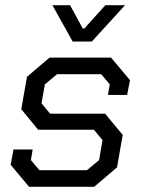

<svg xmlns="http://www.w3.org/2000/svg" viewBox="-20 -720 552 740"><path d="M21 -85 32 -144H106L99 -103L132 -64H315L362 -103L375 -180L342 -220H127L62 -299L84 -424L171 -498H408L481 -411L470 -354H396L403 -395L370 -434H200L153 -395L140 -322L173 -282H385L453 -200L431 -75L343 0H92ZM182 -700H250L299 -610H305L386 -700H462L334 -560H260Z"/></svg>

Font: Chakra Petch
Style: Italic
Weight: 400
Italic angle: -10°
Designer: Katatrad Aksorn Co.,Ltd.
Foundry: Cadson Demak Co.,Ltd.
Version: Version 1.000; ttfautohint (v1.6)